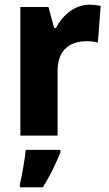

<svg xmlns="http://www.w3.org/2000/svg" viewBox="-20 -645 465 820"><path d="M362 -625C298 -625 246 -578 219 -526H211L187 -615H67V-66H226V-343C226 -436 283 -469 350 -469C368 -469 387 -467 398 -463L410 -620C396 -623 377 -625 362 -625ZM238 6V-5H90C86 36 74 103 65 142V155H163C195 104 218 55 238 6Z"/></svg>

Font: Noto Sans Malayalam UI SemiCondensed ExtraBold
Style: Regular
Weight: 800
Width: 4
Designer: Jelle Bosma - Monotype Design Team
Foundry: Monotype Imaging Inc.
Version: Version 2.104